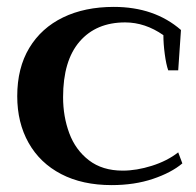

<svg xmlns="http://www.w3.org/2000/svg" viewBox="-20 -527 570 557"><path d="M30 -248Q30 -330 65 -388Q100 -446 163 -476.5Q226 -507 310 -507Q428 -507 505 -440L497 -323H468Q462 -340 458 -370Q454 -400 454 -425Q401 -462 343 -462Q259 -462 211 -406.5Q163 -351 163 -245Q163 -189 181 -140.5Q199 -92 238 -62Q277 -32 336 -32Q376 -32 420.5 -46Q465 -60 497 -85L509 -53Q477 -26 423.5 -8Q370 10 304 10Q219 10 157.5 -22Q96 -54 63 -112.5Q30 -171 30 -248Z"/></svg>

Font: Trirong SemiBold
Style: Regular
Weight: 600
Designer: Katatrad Team
Foundry: CadsonDemak
Version: Version 1.000